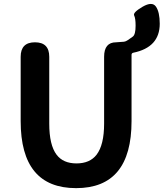

<svg xmlns="http://www.w3.org/2000/svg" viewBox="-20 -960 847 994"><path d="M87 -333V-666Q87 -741 161 -741Q235 -741 235 -666V-320Q235 -209 273 -159Q307 -114 376 -114Q445 -114 480 -159Q519 -210 519 -320V-666Q519 -741 581 -741Q586 -741 622 -744Q631 -745 642 -752.5Q653 -760 667.5 -770.5Q682 -781 682 -827Q682 -865 674.5 -880Q667 -895 718 -925Q768 -954 787.5 -925.5Q807 -897 807 -837Q807 -715 670 -687Q661 -685 661 -676V-333Q661 14 374 14Q87 14 87 -333Z"/></svg>

Font: Resource Han Rounded JP
Style: Bold
Weight: 700
Designer: Cyano Hao (round all glyphs); Ryoko NISHIZUKA 西塚涼子 (kana, bopomofo & ideographs); Paul D. Hunt (Latin, Greek & Cyrillic)
Foundry: Cyano Hao
Version: 0.990